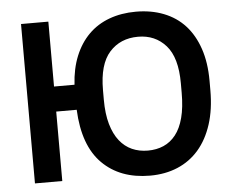

<svg xmlns="http://www.w3.org/2000/svg" viewBox="-51 -770 1018 840"><g transform="rotate(-5 457.5 -350.0)"><path d="M70 -700H190V-415H280Q284 -485 306.5 -540Q329 -595 367 -633Q405 -671 458 -690.5Q511 -710 575 -710Q642 -710 697 -688.5Q752 -667 790 -625.5Q828 -584 849 -522.5Q870 -461 870 -381V-339Q870 -255 849 -190Q828 -125 789.5 -80.5Q751 -36 696.5 -13Q642 10 575 10Q444 10 365.5 -68.5Q287 -147 280 -305H190V0H70ZM575 -100Q613 -100 644 -113.5Q675 -127 697.5 -155.5Q720 -184 732 -229.5Q744 -275 744 -339V-381Q744 -494 697 -547Q650 -600 575 -600Q497 -600 449.5 -547Q402 -494 402 -381V-339Q402 -276 415 -231Q428 -186 451 -157Q474 -128 505.5 -114Q537 -100 575 -100Z"/></g></svg>

Font: PT Root UI Bold
Style: Regular
Weight: 700
Designer: Vitaly Kuzmin
Foundry: ParaType Ltd.
Version: Version 2.000G